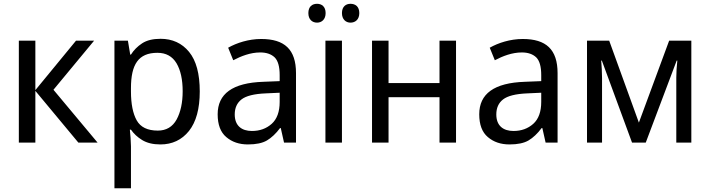

<svg xmlns="http://www.w3.org/2000/svg" viewBox="-20 -750 3737 1010"><path d="M166 -275.9V-536.1H79.1V0H166V-272L392.1 0H493.2L261.2 -277.8L475.1 -536.1H379.9Z M824.7 -545.9C784.2 -545.9 752 -538.1 727.5 -522C703.1 -505.9 683.6 -486.3 668.9 -462.9H665L652.8 -536.1H582V240.2H668.9V20C668.9 -3.4 665.5 -46.9 663.1 -67.9H668.9C683.6 -46.9 703.1 -28.3 728 -13.2C752.9 2 784.7 9.8 823.7 9.8C885.7 9.8 936 -13.7 974.1 -61C1011.7 -108.4 1030.8 -177.7 1030.8 -269C1030.8 -361.8 1012.2 -431.2 974.6 -477.1C937 -522.9 886.7 -545.9 824.7 -545.9ZM808.1 -472.2C853.5 -472.2 886.7 -453.6 908.7 -417C930.2 -380.4 940.9 -331.1 940.9 -270C940.9 -210 930.2 -160.6 909.2 -121.6C887.7 -82.5 854.5 -63 810.1 -63C755.9 -63 719.2 -81.1 699.2 -116.7C679.2 -152.3 668.9 -203.1 668.9 -269V-286.1C668.9 -411.1 708 -472.2 808.1 -472.2Z M1354 -544.9C1287.6 -544.9 1225.1 -524.4 1180.2 -499L1207 -433.1C1248 -454.6 1296.9 -474.1 1349.1 -474.1C1381.8 -474.1 1406.7 -465.3 1424.8 -448.2C1442.4 -430.7 1451.2 -399.4 1451.2 -355V-323.2L1366.2 -319.8C1202.1 -314.5 1125 -255.9 1125 -148.9C1125 -94.2 1140.1 -54.2 1170.4 -28.8C1200.7 -2.9 1238.8 9.8 1284.2 9.8C1326.7 9.8 1360.4 2.9 1384.3 -11.2C1408.2 -25.4 1431.2 -46.9 1453.1 -76.2H1457L1474.1 0H1537.1V-365.2C1537.1 -490.2 1476.6 -544.9 1354 -544.9ZM1451.2 -213.9C1451.2 -162.1 1437 -123.5 1409.2 -98.6C1381.3 -73.7 1346.7 -61 1305.2 -61C1252 -61 1214.8 -87.9 1214.8 -147.9C1214.8 -182.1 1226.6 -208.5 1250.5 -227.1C1274.4 -245.6 1316.9 -256.3 1377.9 -258.8L1451.2 -262.2Z M1778.8 -536.1H1691.9V0H1778.8ZM1602.1 -681.2C1602.1 -647.5 1622.6 -630.9 1647.9 -630.9C1671.9 -630.9 1692.9 -647.5 1692.9 -681.2C1692.9 -715.8 1671.9 -730 1647.9 -730C1622.6 -730 1602.1 -715.8 1602.1 -681.2ZM1778.8 -681.2C1778.8 -647.5 1799.8 -630.9 1823.7 -630.9C1849.1 -630.9 1870.1 -647.5 1870.1 -681.2C1870.1 -715.8 1849.1 -730 1823.7 -730C1799.8 -730 1778.8 -715.8 1778.8 -681.2Z M1937 -536.1V0H2023.9V-238.8H2292V0H2378.9V-536.1H2292V-313H2023.9V-536.1Z M2730 -544.9C2663.6 -544.9 2601.1 -524.4 2556.2 -499L2583 -433.1C2624 -454.6 2672.9 -474.1 2725.1 -474.1C2757.8 -474.1 2782.7 -465.3 2800.8 -448.2C2818.4 -430.7 2827.1 -399.4 2827.1 -355V-323.2L2742.2 -319.8C2578.1 -314.5 2501 -255.9 2501 -148.9C2501 -94.2 2516.1 -54.2 2546.4 -28.8C2576.7 -2.9 2614.7 9.8 2660.2 9.8C2702.6 9.8 2736.3 2.9 2760.3 -11.2C2784.2 -25.4 2807.1 -46.9 2829.1 -76.2H2833L2850.1 0H2913.1V-365.2C2913.1 -490.2 2852.5 -544.9 2730 -544.9ZM2827.1 -213.9C2827.1 -162.1 2813 -123.5 2785.2 -98.6C2757.3 -73.7 2722.7 -61 2681.2 -61C2627.9 -61 2590.8 -87.9 2590.8 -147.9C2590.8 -182.1 2602.5 -208.5 2626.5 -227.1C2650.4 -245.6 2692.9 -256.3 2753.9 -258.8L2827.1 -262.2Z M3500 -536.1 3340.8 -105 3184.6 -536.1H3067.9V0H3147V-338.9C3147 -370.6 3145 -400.4 3142.6 -431.2H3146L3304.7 0H3377L3539.6 -431.2H3543C3539.6 -400.4 3537.6 -369.6 3537.6 -341.8V0H3616.7V-536.1Z"/></svg>

Font: Avrile Sans
Style: Regular
Weight: 400
Designer: Monotype Design Team, Google (font), Stefan Peev (BGR Cyrillic), Cristiano Sobral (main changes)
Foundry: The Avrile Sans Project Authors
Version: Version 3.110